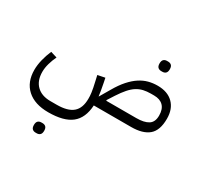

<svg xmlns="http://www.w3.org/2000/svg" viewBox="-211 -896 1669 1604"><g transform="rotate(30 624.0 -94.0)"><path d="M317 240Q186 240 113 174Q40 108 40 -10Q40 -56 52.5 -107.5Q65 -159 87 -210L149 -191Q130 -152 118 -109.5Q106 -67 106 -29Q106 56 154 103Q202 150 287 150H347Q453 150 502.5 107.5Q552 65 552 -26Q552 -38 551.5 -51Q551 -64 548.5 -82.5Q546 -101 541 -127Q536 -153 527 -191L517 -235L587 -249L596 -205Q604 -163 609 -134.5Q614 -106 616 -86H618L675 -183Q713 -249 752 -292.5Q791 -336 831 -362Q871 -388 912.5 -399Q954 -410 999 -410Q1096 -410 1150 -356.5Q1204 -303 1204 -209Q1204 -96 1147 -48Q1090 0 979 0H619Q612 124 539 182Q466 240 317 240ZM979 -86Q1054 -86 1094 -111Q1134 -136 1134 -199Q1134 -261 1102.5 -292.5Q1071 -324 1014 -324H984Q944 -324 911.5 -316.5Q879 -309 849.5 -290.5Q820 -272 791.5 -239.5Q763 -207 731 -158L688 -91L691 -86ZM311 440Q291 440 279 428.5Q267 417 267 391Q267 365 279 353.5Q291 342 311 342H322Q342 342 354 353.5Q366 365 366 391Q366 417 354 428.5Q342 440 322 440ZM963 -530Q943 -530 931 -541.5Q919 -553 919 -579Q919 -605 931 -616.5Q943 -628 963 -628H974Q994 -628 1006 -616.5Q1018 -605 1018 -579Q1018 -553 1006 -541.5Q994 -530 974 -530Z"/></g></svg>

Font: IBM Plex Sans Arabic
Style: Regular
Weight: 400
Designer: Mike Abbink, Paul van der Laan, Pieter van Rosmalen, Wael Morcos, Khajak Apelian
Foundry: Bold Monday
Version: Version 1.005